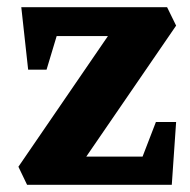

<svg xmlns="http://www.w3.org/2000/svg" viewBox="-20 -512 527 532"><path d="M55 0 31 -50 279 -412H137L109 -319H58L39 -492H443L468 -441L219 -78H375L412 -174H468L456 0Z"/></svg>

Font: Manuale ExtraBold
Style: Regular
Weight: 800
Version: Version 1.002